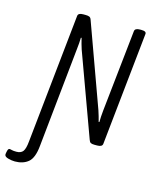

<svg xmlns="http://www.w3.org/2000/svg" viewBox="-185 -794 907 1098"><g transform="rotate(15 268.5 -245.0)"><path d="M9 212Q-10 212 -31.5 206Q-53 200 -53 187Q-53 181 -49.5 166Q-46 151 -38 151Q-33 151 -24 153.5Q-15 156 3 156Q30 156 42 140Q54 124 58 80L138 -684Q140 -702 169 -702H183Q198 -702 206 -698.5Q214 -695 218 -683L395 -195Q400 -180 405 -163Q410 -146 414 -130L418 -131Q418 -160 422 -199L474 -684Q476 -702 506 -702H514Q545 -702 542 -684L472 -16Q470 2 440 2H424Q409 2 402 -2Q395 -6 391 -18L213 -505Q208 -520 203.5 -536.5Q199 -553 195 -570L191 -569Q191 -554 189.5 -537Q188 -520 186 -501L125 90Q118 162 87.5 187Q57 212 9 212Z"/></g></svg>

Font: Asap Condensed Condensed Light
Style: Italic
Weight: 300
Width: 3
Italic angle: -6°
Designer: Pablo Cosgaya
Foundry: Omnibus-Type
Version: Version 3.001; ttfautohint (v1.8.4.7-5d5b)